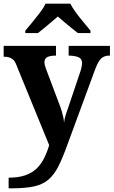

<svg xmlns="http://www.w3.org/2000/svg" viewBox="-20 -786 619 1046"><path d="M27 182Q79 182 116 169.5Q153 157 178 133.5Q203 110 219.5 77.5Q236 45 248 5L68 -435Q61 -453 51 -461.5Q41 -470 29.5 -473.5Q18 -477 4 -477H0V-536H285V-483H282Q254 -483 238 -475Q222 -467 222 -446Q222 -438 225.5 -426.5Q229 -415 232 -407L301 -224Q311 -199 316.5 -180Q322 -161 325 -146.5Q328 -132 329 -118Q331 -139 339.5 -165Q348 -191 351 -198L417 -394Q421 -404 424 -419Q427 -434 427 -443Q427 -465 409 -473.5Q391 -482 358 -483H354V-536H579V-483H575Q557 -483 543.5 -476Q530 -469 519.5 -453Q509 -437 499 -410L348 0Q322 73 298.5 119.5Q275 166 244 192.5Q213 219 165.5 229.5Q118 240 44 240H27ZM118 -619Q134 -638 155.5 -664Q177 -690 197.5 -717Q218 -744 228 -766H363Q374 -744 394 -717Q414 -690 436 -664Q458 -638 473 -619V-606H404Q390 -617 370 -633Q350 -649 330 -666Q310 -683 295 -696Q280 -683 260 -666Q240 -649 220.5 -633Q201 -617 187 -606H118Z"/></svg>

Font: Noto Serif Kannada
Style: Bold
Weight: 700
Version: Version 2.003